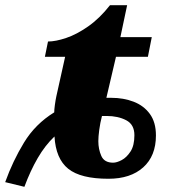

<svg xmlns="http://www.w3.org/2000/svg" viewBox="-29 -679 653 740"><path d="M-9 23Q20 -58 63.5 -129.5Q107 -201 180 -246Q180 -256 182.5 -274.5Q185 -293 188 -307L222 -460H144L156 -519Q185 -519 225.5 -532.5Q266 -546 310.5 -577Q355 -608 395 -659H461L435 -536H556L541 -460H418L381 -302H400Q447 -302 486 -287Q525 -272 548.5 -240Q572 -208 572 -157Q572 -78 523 -34Q474 10 389 10Q282 10 234 -28.5Q186 -67 181 -153Q145 -119 116.5 -70Q88 -21 65 41ZM407 -52Q421 -52 440 -62Q459 -72 474 -95Q489 -118 489 -158Q489 -199 457.5 -215.5Q426 -232 382 -232H364Q357 -205 353.5 -178.5Q350 -152 350 -135Q350 -104 361.5 -78Q373 -52 407 -52Z"/></svg>

Font: Noto Serif Black
Style: Italic
Weight: 900
Italic angle: -12°
Designer: Monotype Design Team
Foundry: Monotype Imaging Inc.
Version: Version 2.013